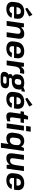

<svg xmlns="http://www.w3.org/2000/svg" viewBox="2466 -3312 1035 6006"><g transform="rotate(90 2983.0 -308.5)"><path d="M255 10Q178 10 126.5 -17Q75 -44 52.5 -94.5Q30 -145 40 -216L55 -324Q66 -395 104 -445.5Q142 -496 203.5 -523Q265 -550 345 -550Q466 -550 523.5 -486Q581 -422 563 -299L554 -231H166L176 -308H446L417 -276L425 -331Q432 -385 407.5 -414.5Q383 -444 332 -444Q281 -444 248 -415Q215 -386 207 -334L188 -197Q181 -145 205 -116Q229 -87 279 -87Q323 -87 352.5 -107.5Q382 -128 395 -166L535 -155Q504 -75 431.5 -32.5Q359 10 255 10ZM494 -703 253 -580 222 -643 443 -806Z M1034 -324Q1042 -382 1024 -409Q1006 -436 960 -436Q904 -436 869.5 -394Q835 -352 823 -270L760 -194L769 -253Q790 -399 858.5 -474.5Q927 -550 1038 -550Q1129 -550 1165.5 -500Q1202 -450 1187 -343L1138 0H988ZM711 -540H829L840 -386L785 0H635Z M1491 10Q1414 10 1362.5 -17Q1311 -44 1288.5 -94.5Q1266 -145 1276 -216L1291 -324Q1302 -395 1340 -445.5Q1378 -496 1439.5 -523Q1501 -550 1581 -550Q1702 -550 1759.5 -486Q1817 -422 1799 -299L1790 -231H1402L1412 -308H1682L1653 -276L1661 -331Q1668 -385 1643.5 -414.5Q1619 -444 1568 -444Q1517 -444 1484 -415Q1451 -386 1443 -334L1424 -197Q1417 -145 1441 -116Q1465 -87 1515 -87Q1559 -87 1588.5 -107.5Q1618 -128 1631 -166L1771 -155Q1740 -75 1667.5 -32.5Q1595 10 1491 10Z M1947 -540H2065L2070 -344L2021 0H1871ZM2027 -294Q2045 -420 2097 -485Q2149 -550 2231 -550Q2247 -550 2261.5 -547.5Q2276 -545 2290 -541L2264 -414Q2237 -422 2205 -422Q2143 -422 2106.5 -382Q2070 -342 2058 -261Z M2515 -161Q2405 -161 2349.5 -205.5Q2294 -250 2306 -331L2312 -379Q2324 -460 2392 -505Q2460 -550 2570 -550Q2680 -550 2735 -505Q2790 -460 2779 -379L2772 -331Q2761 -250 2693 -205.5Q2625 -161 2515 -161ZM2380 189Q2297 189 2258.5 155.5Q2220 122 2229 57Q2238 -8 2285 -41.5Q2332 -75 2416 -75H2588Q2671 -75 2709.5 -41.5Q2748 -8 2739 57Q2730 122 2682 155.5Q2634 189 2551 189ZM2528 110Q2588 110 2596 57Q2599 31 2586 17.5Q2573 4 2543 4H2441Q2379 4 2371 57Q2363 111 2426 110ZM2373 -45Q2332 -45 2311.5 -65Q2291 -85 2295 -118Q2300 -152 2325.5 -171Q2351 -190 2394 -190H2519L2515 -161H2472Q2449 -161 2434.5 -149.5Q2420 -138 2418 -118Q2416 -98 2425.5 -86.5Q2435 -75 2459 -75H2503L2499 -45ZM2528 -252Q2570 -252 2596 -273Q2622 -294 2627 -332L2634 -378Q2639 -417 2619.5 -437.5Q2600 -458 2557 -458Q2516 -458 2489 -437.5Q2462 -417 2457 -378L2450 -332Q2445 -294 2465.5 -273Q2486 -252 2528 -252ZM2666 -508 2817 -568H2850L2835 -465L2658 -457Z M3071 10Q2994 10 2942.5 -17Q2891 -44 2868.5 -94.5Q2846 -145 2856 -216L2871 -324Q2882 -395 2920 -445.5Q2958 -496 3019.5 -523Q3081 -550 3161 -550Q3282 -550 3339.5 -486Q3397 -422 3379 -299L3370 -231H2982L2992 -308H3262L3233 -276L3241 -331Q3248 -385 3223.5 -414.5Q3199 -444 3148 -444Q3097 -444 3064 -415Q3031 -386 3023 -334L3004 -197Q2997 -145 3021 -116Q3045 -87 3095 -87Q3139 -87 3168.5 -107.5Q3198 -128 3211 -166L3351 -155Q3320 -75 3247.5 -32.5Q3175 10 3071 10ZM3310 -703 3069 -580 3038 -643 3259 -806Z M3624 10Q3547 10 3516.5 -30.5Q3486 -71 3498 -156L3549 -517L3613 -669H3720L3652 -182Q3646 -139 3658.5 -121Q3671 -103 3707 -103Q3723 -103 3739.5 -107Q3756 -111 3773 -118L3777 -24Q3756 -14 3730 -6.5Q3704 1 3677 5.5Q3650 10 3624 10ZM3474 -540H3826L3811 -435H3459Z M4065 -540 3989 0H3839L3915 -540ZM4100 -752 4079 -608H3920L3941 -752Z M4306 10Q4208 10 4163 -49Q4118 -108 4133 -217L4149 -323Q4164 -432 4226.5 -491Q4289 -550 4388 -550Q4458 -550 4505 -520.5Q4552 -491 4572 -435.5Q4592 -380 4582 -303L4573 -239Q4562 -163 4525.5 -107Q4489 -51 4433 -20.5Q4377 10 4306 10ZM4367 -99Q4406 -99 4436 -116Q4466 -133 4485 -164.5Q4504 -196 4510 -240L4518 -301Q4528 -366 4500.5 -402.5Q4473 -439 4415 -439Q4367 -439 4337 -409Q4307 -379 4299 -324L4284 -214Q4276 -160 4298 -129.5Q4320 -99 4367 -99ZM4702 -540 4601 180H4451L4528 -368L4607 -540Z M4932 -215Q4924 -158 4941 -132Q4958 -106 5003 -106Q5061 -106 5096 -148Q5131 -190 5142 -271L5203 -346L5195 -287Q5174 -142 5106.5 -66Q5039 10 4930 10Q4837 10 4800.5 -40Q4764 -90 4779 -197L4827 -540H4978ZM5255 0H5137L5126 -154L5180 -540H5331Z M5614 10Q5537 10 5485.5 -17Q5434 -44 5411.5 -94.5Q5389 -145 5399 -216L5414 -324Q5425 -395 5463 -445.5Q5501 -496 5562.5 -523Q5624 -550 5704 -550Q5825 -550 5882.5 -486Q5940 -422 5922 -299L5913 -231H5525L5535 -308H5805L5776 -276L5784 -331Q5791 -385 5766.5 -414.5Q5742 -444 5691 -444Q5640 -444 5607 -415Q5574 -386 5566 -334L5547 -197Q5540 -145 5564 -116Q5588 -87 5638 -87Q5682 -87 5711.5 -107.5Q5741 -128 5754 -166L5894 -155Q5863 -75 5790.5 -32.5Q5718 10 5614 10Z"/></g></svg>

Font: Pathway Extreme SemiCondensed
Style: Bold Italic
Weight: 700
Width: 4
Italic angle: -8°
Version: Version 1.001;gftools[0.9.26]